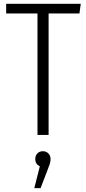

<svg xmlns="http://www.w3.org/2000/svg" viewBox="-20 -705 449 1003"><path d="M401.9 -685.1 395 -634.8H233.9V0H175.8V-634.8H12.2V-685.1ZM204.1 85Q221.7 85 232.9 96.7Q244.1 108.4 244.1 126Q244.1 138.2 240.5 150.1Q236.8 162.1 225.1 191.9L191.9 277.8H159.2L188 164.1Q164.1 151.9 164.1 126Q164.1 108.4 175 96.7Q186 85 204.1 85Z"/></svg>

Font: Fira Sans Compressed Light
Style: Regular
Weight: 300
Width: 1
Designer: Carrois Corporate & Edenspiekermann AG
Foundry: Carrois Corporate GbR & Edenspiekermann AG
Version: Version 4.203;PS 004.203;hotconv 1.0.88;makeotf.lib2.5.64775